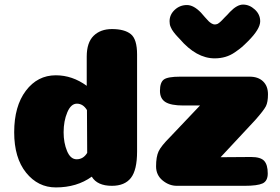

<svg xmlns="http://www.w3.org/2000/svg" viewBox="-20 -812 1222 839"><path d="M579 -150Q579 -69 552 -34.5Q525 0 469 0Q405 0 381 -40Q316 7 224 7Q146 7 94 -57.5Q42 -122 42 -234Q42 -348 93 -415.5Q144 -483 224 -483Q296 -483 359 -437V-565Q359 -626 389 -655.5Q419 -685 469 -685Q524 -685 551.5 -663Q579 -641 579 -574ZM361 -144 360 -331Q343 -359 316 -359Q290 -359 274 -321Q258 -283 258 -234Q258 -188 273 -152Q288 -116 315 -116Q344 -116 361 -144ZM1077 -126Q1119 -126 1134.5 -109Q1150 -92 1150 -54Q1150 -21 1127.5 -10.5Q1105 0 1048 0H753Q719 0 690.5 -23.5Q662 -47 662 -85Q662 -127 673 -150.5Q684 -174 723 -213L854 -351H781Q727 -351 703 -366Q679 -381 679 -415Q679 -452 696 -464.5Q713 -477 767 -477H1071Q1108 -477 1129.5 -456.5Q1151 -436 1151 -400Q1151 -366 1142 -348Q1133 -330 1095 -287L944 -125ZM1064 -632Q1047 -615 1036.5 -606Q1026 -597 1006.5 -583.5Q987 -570 965 -563.5Q943 -557 918 -557Q838 -557 765 -642Q762 -645 756 -651.5Q750 -658 747 -661.5Q744 -665 739 -671.5Q734 -678 731.5 -682.5Q729 -687 726 -693.5Q723 -700 722 -706.5Q721 -713 721 -719Q721 -748 743.5 -769Q766 -790 797 -790Q826 -790 858 -757Q864 -750 875 -737.5Q886 -725 891.5 -719.5Q897 -714 904.5 -709.5Q912 -705 919 -705Q922 -705 925.5 -706Q929 -707 931.5 -708Q934 -709 938 -712.5Q942 -716 945 -718.5Q948 -721 953 -726.5Q958 -732 962 -736Q966 -740 973 -747Q980 -754 985 -760Q1016 -792 1042 -792Q1070 -792 1093.5 -770.5Q1117 -749 1117 -719Q1117 -685 1064 -632Z"/></svg>

Font: Coiny 2.0
Style: Regular
Weight: 400
Version: Version 1.001 July 11, 2018